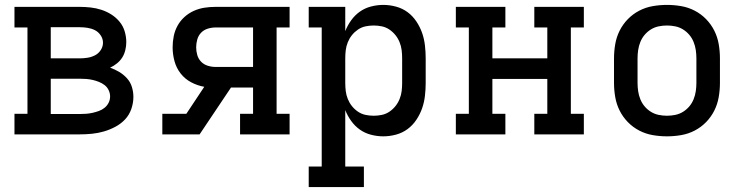

<svg xmlns="http://www.w3.org/2000/svg" viewBox="-20 -548 3040 783"><path d="M39 0V-84H92V-436H39V-520H305Q327 -520 349.5 -517.5Q372 -515 393.5 -508Q415 -501 434 -489Q453 -477 467.5 -459.5Q482 -442 488.5 -420Q495 -398 495 -376Q495 -360 491 -343.5Q487 -327 478.5 -313.5Q470 -300 457 -289.5Q444 -279 429 -272Q449 -265 466.5 -254.5Q484 -244 498 -228.5Q512 -213 518 -193Q524 -173 524 -153Q524 -128 515.5 -103.5Q507 -79 490 -61Q473 -43 450.5 -31Q428 -19 404 -12Q380 -5 355 -2.5Q330 0 305 0ZM187 -310H305Q321 -310 337 -312.5Q353 -315 367.5 -322.5Q382 -330 391 -344Q400 -358 400 -374Q400 -390 390.5 -404Q381 -418 367 -425Q353 -432 337 -434.5Q321 -437 305 -437H187ZM187 -83H305Q318 -83 331.5 -84Q345 -85 358 -88Q371 -91 383.5 -95.5Q396 -100 406.5 -108.5Q417 -117 423 -129Q429 -141 429 -155Q429 -168 423 -180.5Q417 -193 406.5 -201Q396 -209 383.5 -214Q371 -219 358 -222Q345 -225 331.5 -226Q318 -227 305 -227H187Z M642 0V-84H740L813 -194Q785 -199 759.5 -212.5Q734 -226 716.5 -248.5Q699 -271 691.5 -299Q684 -327 684 -355Q684 -378 688.5 -400.5Q693 -423 704 -443Q715 -463 732 -478.5Q749 -494 770 -503.5Q791 -513 813.5 -516.5Q836 -520 859 -520H1161V-436H1108V-84H1161V0H959V-84H1012V-191H922L794 0ZM859 -275H1012V-436H859Q843 -436 827 -431Q811 -426 800 -414.5Q789 -403 784.5 -387Q780 -371 780 -355Q780 -339 784.5 -323.5Q789 -308 800 -296.5Q811 -285 827 -280Q843 -275 859 -275Z M1464 215H1239V131H1292V-436H1239V-520H1388V-421Q1397 -444 1412 -465Q1427 -486 1447.5 -500.5Q1468 -515 1493 -521.5Q1518 -528 1543 -528Q1569 -528 1595 -521Q1621 -514 1642 -498.5Q1663 -483 1678 -460.5Q1693 -438 1701.5 -413.5Q1710 -389 1713 -362.5Q1716 -336 1716 -310V-210Q1716 -184 1713 -157.5Q1710 -131 1701.5 -106.5Q1693 -82 1678 -59.5Q1663 -37 1642 -21.5Q1621 -6 1595 1Q1569 8 1543 8Q1518 8 1493 1.5Q1468 -5 1447.5 -19.5Q1427 -34 1412 -55Q1397 -76 1388 -99V131H1464ZM1504 -76Q1521 -76 1537.5 -79.5Q1554 -83 1568 -92.5Q1582 -102 1592.5 -115Q1603 -128 1609.5 -144Q1616 -160 1618 -176.5Q1620 -193 1620 -210V-310Q1620 -327 1618 -343.5Q1616 -360 1609.5 -376Q1603 -392 1592.5 -405Q1582 -418 1568 -427.5Q1554 -437 1537.5 -440.5Q1521 -444 1504 -444Q1487 -444 1470.5 -440.5Q1454 -437 1440 -427.5Q1426 -418 1415.5 -405Q1405 -392 1398.5 -376Q1392 -360 1390 -343.5Q1388 -327 1388 -310V-210Q1388 -193 1390 -176.5Q1392 -160 1398.5 -144Q1405 -128 1415.5 -115Q1426 -102 1440 -92.5Q1454 -83 1470.5 -79.5Q1487 -76 1504 -76Z M1839 0V-84H1892V-436H1839V-520H2041V-436H1988V-310H2212V-436H2159V-520H2361V-436H2308V-84H2361V0H2159V-84H2212V-226H1988V-84H2041V0Z M2700 8Q2671 8 2642 3Q2613 -2 2587 -15.5Q2561 -29 2540.5 -50Q2520 -71 2507 -97Q2494 -123 2489 -152Q2484 -181 2484 -210V-310Q2484 -339 2489 -368Q2494 -397 2507 -423Q2520 -449 2540.5 -470Q2561 -491 2587 -504.5Q2613 -518 2642 -523Q2671 -528 2700 -528Q2729 -528 2758 -523Q2787 -518 2813 -504.5Q2839 -491 2859.5 -470Q2880 -449 2893 -423Q2906 -397 2911 -368Q2916 -339 2916 -310V-210Q2916 -181 2911 -152Q2906 -123 2893 -97Q2880 -71 2859.5 -50Q2839 -29 2813 -15.5Q2787 -2 2758 3Q2729 8 2700 8ZM2700 -76Q2717 -76 2734 -79.5Q2751 -83 2765.5 -92Q2780 -101 2791 -114Q2802 -127 2808.5 -143Q2815 -159 2817.5 -176Q2820 -193 2820 -210V-310Q2820 -327 2817.5 -344Q2815 -361 2808.5 -377Q2802 -393 2791 -406Q2780 -419 2765.5 -428Q2751 -437 2734 -440.5Q2717 -444 2700 -444Q2683 -444 2666 -440.5Q2649 -437 2634.5 -428Q2620 -419 2609 -406Q2598 -393 2591.5 -377Q2585 -361 2582.5 -344Q2580 -327 2580 -310V-210Q2580 -193 2582.5 -176Q2585 -159 2591.5 -143Q2598 -127 2609 -114Q2620 -101 2634.5 -92Q2649 -83 2666 -79.5Q2683 -76 2700 -76Z"/></svg>

Font: Iosevka HT Medium Extended
Style: Regular
Weight: 500
Width: 7
Monospace: yes
Designer: Belleve Invis
Foundry: Belleve Invis
Version: Version 32.3.0; ttfautohint (v1.8.4)